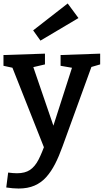

<svg xmlns="http://www.w3.org/2000/svg" viewBox="-26 -845 597 1106"><path d="M10 235 21 149Q36 151 48.5 152Q61 153 72 153Q118 153 146.5 134Q175 115 195.5 75.5Q216 36 237 -25L232 16L42 -464L54 -453L-6 -466V-528L233 -536V-474L156 -456L163 -467L297 -76L269 -82L392 -465L398 -453L323 -466V-528L551 -536V-474L486 -455L503 -466L334 -1Q314 55 291.5 99Q269 143 240.5 175Q212 207 173 224Q134 241 81 241Q50 241 10 235ZM207 -611 165 -670 364 -825 426 -741Z"/></svg>

Font: Bitter Thin SemiBold
Style: Regular
Weight: 600
Version: Version 2.002